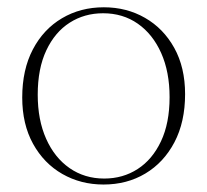

<svg xmlns="http://www.w3.org/2000/svg" viewBox="-20 -484 555 514"><path d="M259 -6Q309 -6 348.5 -31.5Q388 -57 411 -105.8Q434 -154.5 434 -224Q434 -291.5 411.5 -342Q389 -392.5 349 -420.5Q309 -448.5 256 -448.5Q206 -448.5 166.5 -423.2Q127 -398 104 -349.2Q81 -300.5 81 -230.5Q81 -163 103.5 -112.5Q126 -62 166.2 -34Q206.5 -6 259 -6ZM257 10Q196.5 10 147 -18.2Q97.5 -46.5 68.5 -99Q39.5 -151.5 39.5 -223Q39.5 -297.5 68 -351.8Q96.5 -406 146 -435.2Q195.5 -464.5 258 -464.5Q319 -464.5 368.2 -436.2Q417.5 -408 446.5 -355.8Q475.5 -303.5 475.5 -232Q475.5 -157.5 447 -103.2Q418.5 -49 369.2 -19.5Q320 10 257 10Z"/></svg>

Font: Newsreader 36pt ExtraLight
Style: Regular
Weight: 250
Designer: Hugues Gentile
Foundry: Production Type
Version: Version 1.003